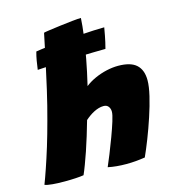

<svg xmlns="http://www.w3.org/2000/svg" viewBox="-153 -812 823 911"><g transform="rotate(-15 259.0 -357.0)"><path d="M402 -549.5Q380.5 -549.5 340.2 -548.5Q300 -547.5 251.2 -546Q202.5 -544.5 153.8 -542Q105 -539.5 66 -536.5Q69 -559 72.5 -580Q76 -601 82 -622.5Q105.5 -626.5 140.8 -630.5Q176 -634.5 216.5 -638Q257 -641.5 296.8 -644.2Q336.5 -647 369.8 -648.5Q403 -650 423 -650Q421 -639 415.8 -610.2Q410.5 -581.5 402 -549.5ZM146.5 2.5Q132 5 106.5 6.5Q81 8 53.5 8Q21 8 -6 5.8Q-33 3.5 -44.5 -1.5Q-34 -28.5 -18.8 -72.8Q-3.5 -117 13.8 -173.2Q31 -229.5 47.5 -291.5Q66.5 -361 83.2 -433.8Q100 -506.5 114.5 -574.8Q129 -643 140.5 -699Q144.5 -700.5 168.8 -704Q193 -707.5 224.8 -711.5Q256.5 -715.5 285.2 -718.5Q314 -721.5 327.5 -721.5Q325.5 -684 319 -635Q312.5 -586 301.5 -527.2Q290.5 -468.5 274.5 -401Q296 -418 323.8 -430.5Q351.5 -443 381.5 -449.8Q411.5 -456.5 438.5 -456.5Q500 -456.5 528.2 -430.8Q556.5 -405 556.5 -354.5Q556.5 -324.5 545.8 -279Q535 -233.5 518.2 -182.8Q501.5 -132 483 -84.8Q464.5 -37.5 449 -3.5Q426.5 0 403.5 2Q380.5 4 358 4Q307 4 267 -4.5Q276.5 -26 291 -62Q305.5 -98 320 -137Q334.5 -176 344.5 -208Q354.5 -240 354.5 -254Q354.5 -269 346.5 -279.5Q338.5 -290 322.5 -290Q310.5 -290 298.5 -286.5Q286.5 -283 274.8 -277Q263 -271 251.8 -263Q240.5 -255 230.5 -246Q220 -209 209 -173Q198 -137 186.8 -104Q175.5 -71 165.2 -43.8Q155 -16.5 146.5 2.5Z"/></g></svg>

Font: Grandstander Thin Black
Style: Italic
Weight: 900
Italic angle: -15°
Version: Version 1.200